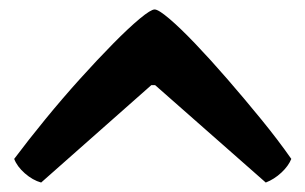

<svg xmlns="http://www.w3.org/2000/svg" viewBox="-20 -747 646 406"><path d="M67 -361Q49 -366 32.5 -380.5Q16 -395 10 -411Q40 -451 76 -495Q112 -539 149 -580Q186 -621 219 -654.5Q252 -688 275.5 -707.5Q299 -727 307 -727Q315 -727 338 -707.5Q361 -688 393 -654.5Q425 -621 461 -579.5Q497 -538 532.5 -494.5Q568 -451 596 -411Q590 -396 575 -382Q560 -368 542 -361L308 -567H300Z"/></svg>

Font: Texturina Black
Style: Regular
Weight: 900
Designer: Guillermo Torres Carreño
Foundry: Omnibus-Type
Version: Version 1.002; ttfautohint (v1.8.3)